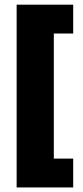

<svg xmlns="http://www.w3.org/2000/svg" viewBox="-20 -696 365 842"><path d="M53 126V-675.5H301V-549H216V-0.5H301V126Z"/></svg>

Font: Anek Telugu ExtraBold
Style: Regular
Weight: 800
Designer: Omkar Bhoir (Telugu), Yesha Goshar (Latin)
Foundry: Ek Type
Version: Version 1.003